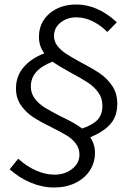

<svg xmlns="http://www.w3.org/2000/svg" viewBox="-20 -771 575 853"><path d="M23 -19 61 -66Q98 -32 140 -13.5Q182 5 222 5Q268 5 300.5 -20.5Q333 -46 333 -84Q333 -112 316.5 -133.5Q300 -155 275 -170Q250 -185 208 -206Q157 -231 126 -251.5Q95 -272 73 -303.5Q51 -335 51 -378Q51 -433 85 -472.5Q119 -512 177 -534Q153 -566 153 -606Q153 -671 200 -711Q247 -751 319 -751Q414 -751 499 -672L457 -629Q427 -659 391.5 -676.5Q356 -694 319 -694Q279 -694 249.5 -671Q220 -648 220 -611Q220 -586 235.5 -566.5Q251 -547 274 -532Q297 -517 339 -494Q391 -467 423.5 -445Q456 -423 478.5 -389.5Q501 -356 501 -310Q501 -255 471 -220.5Q441 -186 381 -161Q402 -130 402 -92Q402 -49 379 -13.5Q356 22 314.5 42Q273 62 221 62Q168 62 116.5 40.5Q65 19 23 -19ZM250 -254Q312 -225 345 -200Q392 -216 413.5 -239Q435 -262 435 -301Q435 -335 416.5 -360.5Q398 -386 370.5 -404Q343 -422 298 -446Q236 -480 214 -497Q117 -461 117 -387Q117 -356 135 -332.5Q153 -309 179 -293Q205 -277 250 -254Z"/></svg>

Font: Nebula Sans Book
Style: Regular
Weight: 400
Italic angle: -9°
Designer: Paul D. Hunt for Adobe (as Source Sans)
Foundry: Nebula Entertainment & Broadcasting LLC
Version: Version 1.010